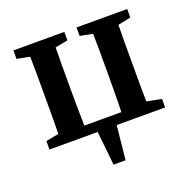

<svg xmlns="http://www.w3.org/2000/svg" viewBox="-117 -593 866 872"><g transform="rotate(-20 316.5 -157.5)"><path d="M342 -438V-479H587V-438L525 -425Q524 -388 524 -345Q524 -302 524 -269V-210Q524 -177 524 -134.5Q524 -92 525 -55L596 -41V0H362L345 164H287L270 0H37V-41L99 -53Q100 -90 100 -133.5Q100 -177 100 -210V-269Q100 -302 100 -345.5Q100 -389 99 -426L37 -438V-479H283V-438L222 -426Q221 -389 221 -345.5Q221 -302 221 -269V-210Q221 -176 221.5 -131Q222 -86 223 -48H402Q403 -86 403.5 -131Q404 -176 404 -210V-269Q404 -302 404 -345.5Q404 -389 403 -426Z"/></g></svg>

Font: Source Serif Pro SemiBold
Style: Regular
Weight: 600
Designer: Frank Grießhammer
Foundry: Adobe Systems Incorporated
Version: Version 3.001;hotconv 1.0.111;makeotfexe 2.5.65597